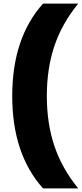

<svg xmlns="http://www.w3.org/2000/svg" viewBox="-20 -828 455 1068"><path d="M48 -294Q48 -617 219.5 -808H415Q324 -696 282.2 -571Q240.5 -446 240.5 -294Q240.5 -142 282.2 -17Q324 108 415 220H219.5Q48 29 48 -294Z"/></svg>

Font: Encode Sans ExtraBold
Style: Regular
Weight: 800
Designer: Multiple Designers
Foundry: Impallari Type
Version: Version 2.000